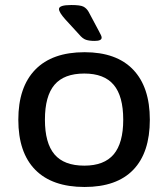

<svg xmlns="http://www.w3.org/2000/svg" viewBox="-20 -738 670 765"><path d="M317 7Q188 7 120.5 -61.5Q53 -130 53 -261Q53 -391 120.5 -460.5Q188 -530 317 -530Q444 -530 510.5 -460.5Q577 -391 577 -261Q577 -130 511 -61.5Q445 7 317 7ZM316 -78Q395 -78 433 -123Q471 -168 471 -261Q471 -355 433 -400Q395 -445 316 -445Q235 -445 197 -400Q159 -355 159 -261Q159 -168 197 -123Q235 -78 316 -78ZM357 -575Q336 -575 322.5 -579.5Q309 -584 295 -601L240 -661Q215 -689 215 -702Q215 -718 264 -718Q300 -718 312.5 -711.5Q325 -705 333 -691L373 -616Q378 -606 381.5 -599.5Q385 -593 385 -588Q385 -575 357 -575Z"/></svg>

Font: Asap Semi Expanded Medium
Style: Regular
Weight: 500
Width: 6
Designer: Pablo Cosgaya
Foundry: Omnibus-Type
Version: Version 3.001; ttfautohint (v1.8.4.7-5d5b)